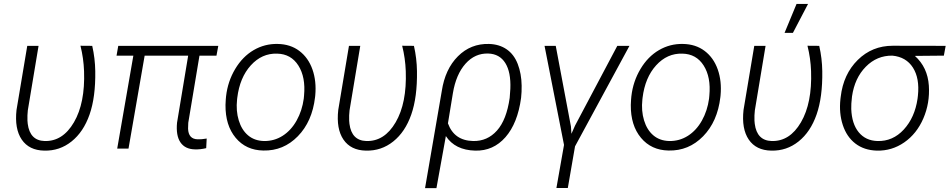

<svg xmlns="http://www.w3.org/2000/svg" viewBox="-20 -764 4881 987"><path d="M178.2 -528.3 123 -196.8Q120.1 -171.4 121.1 -144L122.6 -127.4Q133.8 -41.5 209 -39.1Q302.2 -36.1 360.1 -135.3Q418 -234.4 412.1 -398.4Q409.7 -464.8 393.6 -528.8L454.1 -528.3Q468.8 -463.9 469.7 -398.4Q471.7 -264.6 440.4 -175.3Q409.2 -85.9 347.9 -36.9Q286.6 12.2 207.5 10.3Q129.4 8.8 91.8 -46.4Q54.2 -101.6 64.9 -198.7L120.1 -528.3Z M1092.8 -478H1005.4L947.8 -132.8L946.8 -102.5Q948.7 -49.3 995.6 -47.9Q1014.2 -46.9 1042.5 -51.8L1040 -2.4Q1009.8 4.9 981.9 3.9Q931.6 2.9 907.7 -32Q883.8 -66.9 890.1 -133.3L947.3 -478H723.6L640.6 0H582.5L665.5 -478H579.1L587.9 -528.3H1102.1Z M1138.2 0ZM1142.1 -269Q1150.9 -345.7 1189 -409.4Q1227.1 -473.1 1283.9 -506.3Q1340.8 -539.6 1407.2 -538.1Q1472.7 -537.1 1518.8 -502.2Q1564.9 -467.3 1586.2 -407Q1607.4 -346.7 1600.6 -273.4L1599.6 -264.2Q1585 -139.2 1511 -63.5Q1437 12.2 1333.5 9.8Q1244.6 8.3 1191.4 -55.7Q1138.2 -119.6 1139.2 -224.6L1140.6 -252.4ZM1198.7 -252.4Q1192.4 -194.3 1207.3 -145.3Q1222.2 -96.2 1254.9 -68.4Q1287.6 -40.5 1336.4 -39.1Q1389.2 -38.1 1432.9 -65.9Q1476.6 -93.8 1504.9 -144.5Q1533.2 -195.3 1541.5 -256.8L1543 -272.9Q1551.8 -367.2 1513.9 -427Q1476.1 -486.8 1404.3 -488.3Q1326.2 -490.7 1269.3 -428Q1212.4 -365.2 1199.7 -261.2Z M1832 -528.3 1776.9 -196.8Q1773.9 -171.4 1774.9 -144L1776.4 -127.4Q1787.6 -41.5 1862.8 -39.1Q1956.1 -36.1 2013.9 -135.3Q2071.8 -234.4 2065.9 -398.4Q2063.5 -464.8 2047.4 -528.8L2107.9 -528.3Q2122.6 -463.9 2123.5 -398.4Q2125.5 -264.6 2094.2 -175.3Q2063 -85.9 2001.7 -36.9Q1940.4 12.2 1861.3 10.3Q1783.2 8.8 1745.6 -46.4Q1708 -101.6 1718.8 -198.7L1773.9 -528.3Z M2251 -295.9Q2268.1 -408.7 2334 -474.6Q2399.9 -540.5 2493.7 -538.1Q2546.4 -536.6 2584.2 -510.7Q2622.1 -484.9 2641.4 -435.3Q2660.6 -385.7 2661.6 -323.7Q2662.1 -291.5 2658.7 -260.7Q2641.1 -130.4 2578.4 -58.8Q2515.6 12.7 2422.9 10.3Q2319.3 7.8 2272 -64.5L2223.6 203.1H2165ZM2282.7 -129.9Q2314.9 -41 2412.6 -39.1Q2485.4 -37.6 2534.7 -92.8Q2584 -147.9 2600.1 -260.7L2603.5 -307.6Q2606.9 -393.1 2577.6 -439.9Q2548.3 -486.8 2490.2 -488.8Q2421.9 -491.2 2373 -436.5Q2324.2 -381.8 2308.1 -284.7Z M3153.3 -528.3H3215.8L2936 -11.7L2898.9 202.6H2840.3L2879.4 -19L2779.3 -528.3H2836.9L2915 -113.8L2917.5 -76.2L2936 -118.2Z M3221.7 0ZM3225.6 -269Q3234.4 -345.7 3272.5 -409.4Q3310.5 -473.1 3367.4 -506.3Q3424.3 -539.6 3490.7 -538.1Q3556.2 -537.1 3602.3 -502.2Q3648.4 -467.3 3669.7 -407Q3690.9 -346.7 3684.1 -273.4L3683.1 -264.2Q3668.5 -139.2 3594.5 -63.5Q3520.5 12.2 3417 9.8Q3328.1 8.3 3274.9 -55.7Q3221.7 -119.6 3222.7 -224.6L3224.1 -252.4ZM3282.2 -252.4Q3275.9 -194.3 3290.8 -145.3Q3305.7 -96.2 3338.4 -68.4Q3371.1 -40.5 3419.9 -39.1Q3472.7 -38.1 3516.4 -65.9Q3560.1 -93.8 3588.4 -144.5Q3616.7 -195.3 3625 -256.8L3626.5 -272.9Q3635.3 -367.2 3597.4 -427Q3559.6 -486.8 3487.8 -488.3Q3409.7 -490.7 3352.8 -428Q3295.9 -365.2 3283.2 -261.2Z M3791.5 0ZM3915.5 -528.3 3860.4 -196.8Q3857.4 -171.4 3858.4 -144L3859.9 -127.4Q3871.1 -41.5 3946.3 -39.1Q4039.6 -36.1 4097.4 -135.3Q4155.3 -234.4 4149.4 -398.4Q4147 -464.8 4130.9 -528.8L4191.4 -528.3Q4206.1 -463.9 4207 -398.4Q4209 -264.6 4177.7 -175.3Q4146.5 -85.9 4085.2 -36.9Q4023.9 12.2 3944.8 10.3Q3866.7 8.8 3829.1 -46.4Q3791.5 -101.6 3802.2 -198.7L3857.4 -528.3ZM4074.7 -743.7H4133.8L4056.2 -595.2H4013.2Z M4832 -478 4683.1 -476.6Q4748.5 -418 4754.9 -323.7Q4760.7 -234.4 4726.6 -155.3Q4692.4 -76.2 4628.4 -32Q4564.5 12.2 4487.3 10.3Q4421.9 8.3 4377.2 -26.1Q4332.5 -60.5 4312.5 -121.3Q4292.5 -182.1 4300.3 -254.4L4301.8 -266.6Q4315.4 -382.8 4389.4 -455.8Q4463.4 -528.8 4569.3 -528.8L4841.3 -528.3ZM4356 -203.6Q4358.9 -127.4 4394.3 -84.2Q4429.7 -41 4490.2 -39.1Q4569.3 -36.6 4626 -98.1Q4682.6 -159.7 4696.8 -256.8L4698.7 -272.9Q4708 -361.3 4673.1 -416.3Q4638.2 -471.2 4567.4 -478Q4487.8 -479 4430.7 -420.9Q4373.5 -362.8 4359.9 -268.6Q4355 -227.5 4356 -203.6Z"/></svg>

Font: Roboto Light
Style: Italic
Weight: 300
Italic angle: -12°
Designer: Google
Version: Version 2.134; 2016; ttfautohint (v1.6)